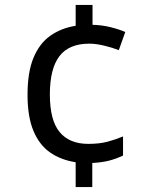

<svg xmlns="http://www.w3.org/2000/svg" viewBox="-20 -744 612 774"><path d="M353 -644Q391 -643 425.5 -634.5Q460 -626 485 -615L459 -542Q433 -552 400 -560Q367 -568 340 -568Q258 -568 219.5 -517.5Q181 -467 181 -363Q181 -259 220.5 -211.5Q260 -164 336 -164Q380 -164 412.5 -172.5Q445 -181 476 -194V-117Q449 -104 420 -96.5Q391 -89 352 -87V10H285V-90Q226 -99 182.5 -129Q139 -159 115 -216Q91 -273 91 -362Q91 -453 115 -511Q139 -569 183 -600Q227 -631 285 -640V-724H353Z"/></svg>

Font: Noto Sans Old Italic
Style: Regular
Weight: 400
Designer: Monotype Design Team
Foundry: Monotype Imaging Inc.
Version: Version 2.003; ttfautohint (v1.8.4.7-5d5b)